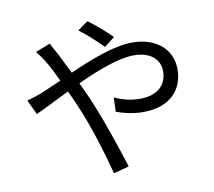

<svg xmlns="http://www.w3.org/2000/svg" viewBox="-89 -908 1179 1058"><g transform="rotate(-10 500.0 -378.5)"><path d="M595 -692C558 -731 499 -779 466 -804L408 -762C451 -731 499 -685 537 -647ZM158 -686C174 -666 194 -637 206 -616C223 -588 242 -551 262 -507C219 -488 179 -470 146 -457C128 -450 93 -438 64 -430L103 -348C148 -368 217 -404 293 -441C305 -415 318 -387 330 -359C387 -230 434 -70 465 47L551 24C517 -85 455 -270 401 -392C389 -419 376 -447 363 -474C477 -527 599 -574 685 -574C783 -574 829 -521 829 -461C829 -391 785 -332 676 -332C623 -332 573 -347 536 -365L533 -285C570 -271 626 -257 681 -257C836 -257 909 -344 909 -458C909 -566 825 -645 688 -645C585 -645 451 -592 332 -539C312 -580 292 -620 275 -653C265 -670 248 -702 240 -718Z"/></g></svg>

Font: Noto Sans Mono CJK JP Regular
Style: Regular
Weight: 400
Designer: Ryoko NISHIZUKA (kana & ideographs); Paul D. Hunt (Latin, Greek & Cyrillic); Wenlong ZHANG (bopomofo); Sandoll Communica
Foundry: Adobe Systems Incorporated
Version: Version 1.004;PS 1.004;hotconv 1.0.82;makeotf.lib2.5.63406